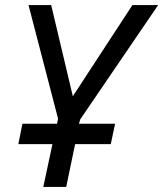

<svg xmlns="http://www.w3.org/2000/svg" viewBox="-20 -734 641 754"><path d="M52 -168 68 -248H204L208 -268L92 -714H181L266 -356L500 -714H601L295 -265L290 -248H432L415 -168H275L240 0H150L186 -168Z"/></svg>

Font: BC Sans
Style: Italic
Weight: 400
Italic angle: -12°
Designer: Monotype Design Team
Designer: Province of B.C.
Foundry: Monotype Imaging Inc.
Version: Version 2.000;GOOG;noto-source:20170915:90ef993387c0